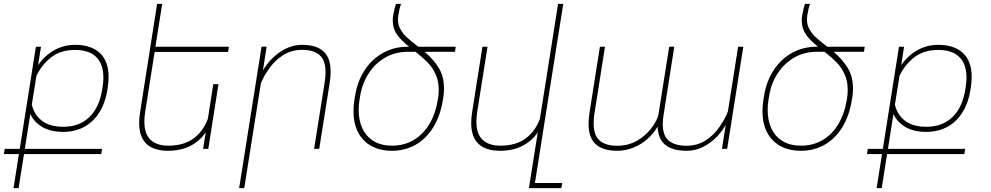

<svg xmlns="http://www.w3.org/2000/svg" viewBox="-22 -770 5125 993"><path d="M539.6 -372.1Q539.6 -347.2 535.2 -317.9L533.7 -308.1Q522.5 -236.3 490.5 -186.8Q458.5 -137.2 411.1 -112.5Q363.8 -87.9 305.2 -87.9Q240.2 -87.9 197.5 -112.8Q154.8 -137.7 134.8 -180.2L106.4 0H505.9L501.5 26.9H102.1L74.2 203.1H47.9L75.7 26.9H-2L2.4 0H80.1L163.6 -528.3H189.9L175.3 -434.1Q210 -482.9 258.8 -510.5Q307.6 -538.1 367.2 -538.1Q449.2 -538.1 494.4 -495.8Q539.6 -453.6 539.6 -372.1ZM512.7 -368.7Q512.7 -438.5 475.6 -475.1Q438.5 -511.7 367.2 -511.7Q291 -511.7 242.4 -473.4Q193.8 -435.1 166.5 -378.4L142.6 -229Q154.3 -176.8 194.8 -145.5Q235.4 -114.3 305.2 -114.3Q388.2 -114.3 439.9 -164.1Q491.7 -213.9 506.8 -308.1L508.3 -318.4Q512.7 -345.7 512.7 -368.7Z M728.5 -189.5Q724.6 -161.1 724.6 -141.6Q724.6 -76.2 757.3 -46.4Q790 -16.6 847.7 -16.6Q930.2 -16.6 980.7 -55.2Q1031.2 -93.8 1053.2 -156.7L1081.1 -334.5H1107.9L1055.2 0H1028.3L1042 -85.4Q1010.7 -40 961.7 -15.1Q912.6 9.8 847.7 9.8Q697.8 9.8 697.8 -134.3Q697.8 -161.1 702.6 -190.4L790.5 -750H816.9L781.7 -528.3H1161.6L1157.7 -501.5H777.8Z M1368.7 -413.6Q1340.3 -373 1327.1 -338.4L1241.2 203.1H1214.8L1330.6 -528.3H1356.9L1337.9 -405.8Q1372.1 -463.9 1426.3 -501Q1480.5 -538.1 1540.5 -538.1Q1613.8 -538.1 1650.9 -504.6Q1688 -471.2 1688 -398.9Q1688 -374.5 1683.6 -344.2L1628.9 0H1602.5L1657.2 -344.2Q1661.6 -373 1661.6 -395.5Q1661.6 -459.5 1630.1 -485.8Q1598.6 -512.2 1540.5 -512.2Q1486.3 -512.2 1442.9 -485.1Q1399.4 -458 1368.7 -413.6Z M2331.1 -502H2174.3Q2221.2 -461.9 2247.8 -417.7Q2274.4 -373.5 2274.4 -310.5Q2274.4 -290.5 2270.5 -264.2L2268.6 -253.9Q2255.4 -170.4 2218.5 -111.1Q2181.6 -51.8 2127 -21Q2072.3 9.8 2005.4 9.8Q1943.8 9.8 1899.2 -14.6Q1854.5 -39.1 1830.3 -85Q1806.2 -130.9 1806.2 -194.8Q1806.2 -224.1 1811 -253.9L1814.5 -274.4Q1826.7 -350.6 1864.7 -408.2Q1902.8 -465.8 1960.2 -497.1Q2017.6 -528.3 2085.4 -528.3H2093.8Q2052.7 -560.5 2031 -591.6Q2009.3 -622.6 2009.3 -664.1Q2009.3 -677.2 2011.2 -689Q2014.6 -708.5 2017.8 -721.9Q2021 -735.4 2023.4 -741.9Q2025.9 -748.5 2026.4 -750H2052.7Q2052.2 -749 2050 -743.9Q2047.9 -738.8 2044.7 -725.1Q2041.5 -711.4 2037.6 -689Q2036.1 -678.7 2036.1 -669.4Q2036.1 -640.6 2050 -616.9Q2064 -593.3 2083.7 -575.4Q2103.5 -557.6 2141.1 -528.3H2335ZM2247.1 -305.2Q2247.1 -351.1 2230.7 -386.5Q2214.4 -421.9 2189.7 -447Q2165 -472.2 2127.4 -502H2085.4Q2021 -502 1969 -471.4Q1917 -440.9 1883.8 -388.9Q1850.6 -336.9 1840.8 -274.4L1837.4 -253.9Q1833 -227.1 1833 -201.7Q1833 -146.5 1852.8 -104.7Q1872.6 -63 1911.4 -39.8Q1950.2 -16.6 2005.4 -16.6Q2068.4 -16.6 2117.9 -46.1Q2167.5 -75.7 2199.2 -129.4Q2231 -183.1 2242.2 -253.9L2243.7 -262.2Q2247.1 -283.2 2247.1 -305.2Z M2744.6 176.3H2885.7L2881.3 203.1H2713.4L2759.3 -85.4Q2728 -40 2679 -15.1Q2629.9 9.8 2564.9 9.8Q2415 9.8 2415 -134.3Q2415 -161.1 2419.9 -190.4L2473.1 -528.3H2499.5L2445.8 -189.5Q2441.9 -161.1 2441.9 -141.6Q2441.9 -76.2 2474.6 -46.4Q2507.3 -16.6 2564.9 -16.6Q2647.5 -16.6 2698 -55.2Q2748.5 -93.8 2770.5 -156.7L2864.3 -750H2891.1Z M3702.1 -118.2Q3731.9 -163.1 3742.7 -194.3L3795.4 -528.3H3822.3L3738.8 0H3711.9L3731.4 -124.5Q3697.8 -64.9 3643.8 -27.6Q3589.8 9.8 3528.8 9.8Q3457 9.8 3419.4 -20.3Q3381.8 -50.3 3378.9 -115.2Q3358.4 -79.6 3326.4 -51.3Q3294.4 -22.9 3254.2 -6.6Q3213.9 9.8 3170.4 9.8Q3097.2 9.8 3059.6 -23.7Q3022 -57.1 3022 -129.4Q3022 -154.3 3026.4 -184.1L3080.6 -528.3H3106.9L3052.7 -184.1Q3048.3 -155.8 3048.3 -132.8Q3048.3 -69.3 3079.8 -42.7Q3111.3 -16.1 3168.5 -16.1Q3227.5 -16.1 3273.2 -42.5Q3318.8 -68.8 3349.6 -110.8Q3377 -147.9 3383.3 -176.8L3439 -528.3H3465.3L3409.7 -174.3Q3405.8 -151.4 3405.8 -127.9Q3405.8 -66.9 3438 -41.5Q3470.2 -16.1 3528.8 -16.1Q3584 -16.1 3627.9 -44.2Q3671.9 -72.3 3702.1 -118.2Z M4446.3 -502H4289.6Q4336.4 -461.9 4363 -417.7Q4389.6 -373.5 4389.6 -310.5Q4389.6 -290.5 4385.7 -264.2L4383.8 -253.9Q4370.6 -170.4 4333.7 -111.1Q4296.9 -51.8 4242.2 -21Q4187.5 9.8 4120.6 9.8Q4059.1 9.8 4014.4 -14.6Q3969.7 -39.1 3945.6 -85Q3921.4 -130.9 3921.4 -194.8Q3921.4 -224.1 3926.3 -253.9L3929.7 -274.4Q3941.9 -350.6 3980 -408.2Q4018.1 -465.8 4075.4 -497.1Q4132.8 -528.3 4200.7 -528.3H4209Q4168 -560.5 4146.2 -591.6Q4124.5 -622.6 4124.5 -664.1Q4124.5 -677.2 4126.5 -689Q4129.9 -708.5 4133.1 -721.9Q4136.2 -735.4 4138.7 -741.9Q4141.1 -748.5 4141.6 -750H4168Q4167.5 -749 4165.3 -743.9Q4163.1 -738.8 4159.9 -725.1Q4156.7 -711.4 4152.8 -689Q4151.4 -678.7 4151.4 -669.4Q4151.4 -640.6 4165.3 -616.9Q4179.2 -593.3 4199 -575.4Q4218.8 -557.6 4256.3 -528.3H4450.2ZM4362.3 -305.2Q4362.3 -351.1 4345.9 -386.5Q4329.6 -421.9 4304.9 -447Q4280.3 -472.2 4242.7 -502H4200.7Q4136.2 -502 4084.2 -471.4Q4032.2 -440.9 3999 -388.9Q3965.8 -336.9 3956.1 -274.4L3952.6 -253.9Q3948.2 -227.1 3948.2 -201.7Q3948.2 -146.5 3968 -104.7Q3987.8 -63 4026.6 -39.8Q4065.4 -16.6 4120.6 -16.6Q4183.6 -16.6 4233.2 -46.1Q4282.7 -75.7 4314.5 -129.4Q4346.2 -183.1 4357.4 -253.9L4358.9 -262.2Q4362.3 -283.2 4362.3 -305.2Z M5003.4 -372.1Q5003.4 -347.2 4999 -317.9L4997.6 -308.1Q4986.3 -236.3 4954.3 -186.8Q4922.4 -137.2 4875 -112.5Q4827.6 -87.9 4769 -87.9Q4704.1 -87.9 4661.4 -112.8Q4618.7 -137.7 4598.6 -180.2L4570.3 0H4969.7L4965.3 26.9H4565.9L4538.1 203.1H4511.7L4539.6 26.9H4461.9L4466.3 0H4543.9L4627.4 -528.3H4653.8L4639.2 -434.1Q4673.8 -482.9 4722.7 -510.5Q4771.5 -538.1 4831.1 -538.1Q4913.1 -538.1 4958.3 -495.8Q5003.4 -453.6 5003.4 -372.1ZM4976.6 -368.7Q4976.6 -438.5 4939.5 -475.1Q4902.3 -511.7 4831.1 -511.7Q4754.9 -511.7 4706.3 -473.4Q4657.7 -435.1 4630.4 -378.4L4606.4 -229Q4618.2 -176.8 4658.7 -145.5Q4699.2 -114.3 4769 -114.3Q4852.1 -114.3 4903.8 -164.1Q4955.6 -213.9 4970.7 -308.1L4972.2 -318.4Q4976.6 -345.7 4976.6 -368.7Z"/></svg>

Font: Mardoto Thin
Style: Italic
Weight: 250
Italic angle: -12°
Designer: Christian Robertson, Vahan Hovhannisyan
Foundry: Google
Version: Version 1.000